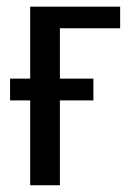

<svg xmlns="http://www.w3.org/2000/svg" viewBox="-20 -548 405 568"><path d="M157.2 -251V0H69.3V-251H9.8V-315.4H69.3V-528.3H335.4V-464.4H157.2V-315.4H256.3V-251Z"/></svg>

Font: Arimo Nerd Font
Style: Regular
Weight: 400
Designer: Steve Matteson
Foundry: Monotype Imaging Inc.
Version: Version 1.33;Nerd Fonts 3.2.1